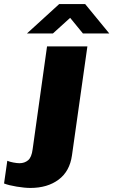

<svg xmlns="http://www.w3.org/2000/svg" viewBox="-152 -740 559 947"><path d="M203 26Q192 105 137 146Q82 187 -2 187Q-30 187 -69.5 180.5Q-109 174 -132 165L-116 53Q-105 58 -86.5 61.5Q-68 65 -56 65Q-31 65 -13.5 50.5Q4 36 9 -4L80 -511H279ZM387 -575H257L194 -652L109 -575H-19L140 -720H268Z"/></svg>

Font: Chivo Black Italic
Style: Regular
Weight: 900
Italic angle: -8.05°
Designer: Hector Gatti
Foundry: Omnibus-Type
Version: Version 1.007